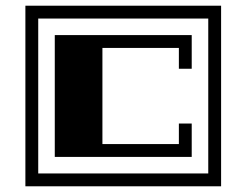

<svg xmlns="http://www.w3.org/2000/svg" viewBox="-20 -683 864 673"><path d="M755 -30H69V-663H755ZM114 -75H710V-618H114ZM652 -442V-560H172V-133H652V-250H607V-178H339V-515H607V-442Z"/></svg>

Font: Geostar Fill
Style: Regular
Weight: 400
Designer: Joe Prince
Foundry: Joe Prince
Version: Version 1.002